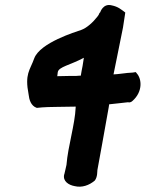

<svg xmlns="http://www.w3.org/2000/svg" viewBox="-20 -719 570 751"><path d="M114 -491C97 -443 76 -431 92 -349C94 -331 100 -305 124 -297L145 -299C163 -301 237 -301 276 -302V-299C273 -231 246 -148 240 -74C237 -62 235 -50 232 -39L231 -36C225 -10 249 5 272 9C300 16 329 6 351 -13C362 -28 360 -48 361 -54C373 -121 384 -178 405 -298L407 -311C431 -313 458 -317 480 -319C483 -319 489 -316 498 -324C539 -360 535 -410 515 -432L511 -437C506 -436 493 -434 483 -434H481C461 -432 444 -429 424 -428L437 -492L461 -611C464 -629 466 -645 469 -663L470 -670C454 -682 442 -693 417 -698C383 -707 372 -671 372 -671L369 -668C367 -662 365 -659 361 -654C344 -632 320 -610 298 -602C275 -594 137 -552 114 -491ZM206 -437C210 -458 254 -464 308 -493C307 -486 305 -473 303 -461C301 -450 298 -437 296 -423C292 -423 285 -423 278 -422C271 -422 230 -422 204 -421C205 -426 205 -431 206 -437Z"/></svg>

Font: Vapor
Style: ExBdObl
Weight: 800
Foundry: Cannot Into Space Fonts
Version: Version 0.179